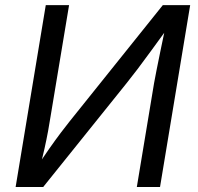

<svg xmlns="http://www.w3.org/2000/svg" viewBox="-20 -748 793 768"><path d="M620.1 0H527.3L596.2 -415Q599.6 -434.1 606.2 -467.5Q612.8 -501 622.3 -546.9Q631.8 -592.8 643.6 -648.9H660.2Q614.7 -586.4 584 -544.2Q553.2 -502 530.3 -471.7Q507.3 -441.4 485.4 -414.1L152.8 0H42.5L163.1 -727.5H256.3L182.1 -281.2Q178.2 -256.3 172.4 -224.1Q166.5 -191.9 158.2 -154.5Q149.9 -117.2 138.7 -75.7H125.5Q150.9 -116.2 176.3 -152.3Q201.7 -188.5 223.1 -216.8Q244.6 -245.1 258.3 -262.2L631.3 -727.5H740.7Z"/></svg>

Font: Inter Variable
Style: Italic
Weight: 400
Italic angle: -9.39999°
Designer: Rasmus Andersson
Foundry: rsms
Version: Version 4.001;git-9221beed3